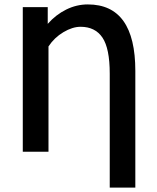

<svg xmlns="http://www.w3.org/2000/svg" viewBox="-20 -686 712 868"><path d="M476.1 162.1V-353Q476.1 -467.3 443.1 -516.1Q410.2 -564.9 344.2 -564.9Q307.6 -564.9 266.6 -540.5Q225.6 -516.1 199.2 -476.1V0H83V-653.8H195.8V-578.1Q232.4 -619.6 279.3 -642.8Q326.2 -666 377 -666Q591.8 -666 591.8 -365.2V162.1Z"/></svg>

Font: Source Sans 3 Semibold
Style: Regular
Weight: 600
Designer: Paul D. Hunt
Foundry: Adobe
Version: Version 3.052;hotconv 1.1.0;makeotfexe 2.6.0